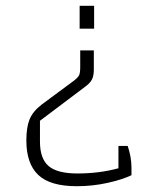

<svg xmlns="http://www.w3.org/2000/svg" viewBox="-20 -537 549 663"><path d="M255 -517H305V-438H255ZM71 -52Q71 -97 82 -124.5Q93 -152 124 -176L236 -259Q250 -270 253.5 -278Q257 -286 257 -306V-363H304V-297Q304 -276 298 -263.5Q292 -251 276 -239L118 -120V-48Q118 11 148 36.5Q178 62 247 62Q324 62 389 44V-33H421Q434 6 434 42V68Q403 83 351.5 94.5Q300 106 245 106Q153 106 112 67Q71 28 71 -52Z"/></svg>

Font: Athiti Light
Style: Regular
Weight: 300
Designer: CadsonDemak Team
Foundry: CadsonDemak
Version: Version 1.032